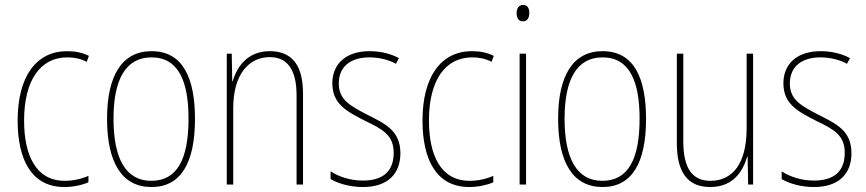

<svg xmlns="http://www.w3.org/2000/svg" viewBox="-20 -809 3486 773"><path d="M239 -56C274 -56 311 -64 336 -75V-101C307 -88 273 -81 241 -81C125 -81 77 -183 77 -324C77 -488 144 -578 251 -578C278 -578 305 -573 329 -560L338 -584C312 -597 284 -603 250 -603C126 -603 51 -501 51 -324C51 -163 109 -56 239 -56Z M765 -330C765 -494 717 -603 590 -603C472 -603 411 -506 411 -331C411 -154 471 -56 590 -56C708 -56 765 -153 765 -330ZM437 -331C437 -489 486 -578 590 -578C700 -578 739 -479 739 -331C739 -168 693 -81 589 -81C485 -81 437 -173 437 -331Z M1066 -603C977 -603 934 -541 917 -482H915L913 -593H893V-66H919V-374C919 -511 983 -579 1066 -579C1133 -579 1174 -534 1174 -425V-66H1200V-432C1200 -551 1152 -603 1066 -603Z M1592 -192C1592 -284 1530 -311 1457 -348C1388 -384 1344 -408 1344 -473C1344 -542 1393 -578 1467 -578C1506 -578 1547 -568 1574 -552L1586 -575C1555 -592 1513 -603 1468 -603C1369 -603 1318 -548 1318 -474C1318 -390 1376 -360 1451 -322C1519 -289 1565 -266 1565 -194C1565 -123 1526 -82 1441 -82C1393 -82 1347 -96 1311 -119V-88C1338 -72 1385 -56 1441 -56C1542 -56 1592 -110 1592 -192Z M1869 -56C1904 -56 1941 -64 1966 -75V-101C1937 -88 1903 -81 1871 -81C1755 -81 1707 -183 1707 -324C1707 -488 1774 -578 1881 -578C1908 -578 1935 -573 1959 -560L1968 -584C1942 -597 1914 -603 1880 -603C1756 -603 1681 -501 1681 -324C1681 -163 1739 -56 1869 -56Z M2086 -789C2066 -789 2060 -772 2060 -756C2060 -738 2067 -723 2085 -723C2103 -723 2111 -737 2111 -757C2111 -773 2106 -789 2086 -789ZM2098 -593H2072V-66H2098Z M2581 -330C2581 -494 2533 -603 2406 -603C2288 -603 2227 -506 2227 -331C2227 -154 2287 -56 2406 -56C2524 -56 2581 -153 2581 -330ZM2253 -331C2253 -489 2302 -578 2406 -578C2516 -578 2555 -479 2555 -331C2555 -168 2509 -81 2405 -81C2301 -81 2253 -173 2253 -331Z M3012 -593H2986V-293C2986 -148 2928 -81 2840 -81C2770 -81 2731 -128 2731 -239V-593H2705V-232C2705 -115 2749 -56 2839 -56C2932 -56 2971 -119 2988 -178H2990L2992 -66H3012Z M3408 -192C3408 -284 3346 -311 3273 -348C3204 -384 3160 -408 3160 -473C3160 -542 3209 -578 3283 -578C3322 -578 3363 -568 3390 -552L3402 -575C3371 -592 3329 -603 3284 -603C3185 -603 3134 -548 3134 -474C3134 -390 3192 -360 3267 -322C3335 -289 3381 -266 3381 -194C3381 -123 3342 -82 3257 -82C3209 -82 3163 -96 3127 -119V-88C3154 -72 3201 -56 3257 -56C3358 -56 3408 -110 3408 -192Z"/></svg>

Font: Noto Sans Malayalam UI Condensed Thin
Style: Regular
Weight: 100
Width: 3
Designer: Jelle Bosma - Monotype Design Team
Foundry: Monotype Imaging Inc.
Version: Version 2.104